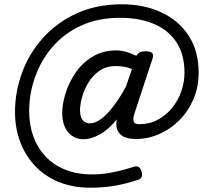

<svg xmlns="http://www.w3.org/2000/svg" viewBox="-20 -703 969 895"><path d="M270 -176Q270 -219 286 -269.5Q302 -320 333 -365Q364 -410 411.5 -439Q459 -468 522 -468Q544 -468 567.5 -461.5Q591 -455 615 -443L617 -445Q624 -456 634 -460Q644 -464 658 -464Q681 -464 689 -456Q697 -448 691 -430L608 -178Q599 -150 603 -137Q607 -124 629 -124Q677 -124 716 -145Q755 -166 783 -201Q811 -236 825.5 -278.5Q840 -321 840 -364Q840 -449 802.5 -506Q765 -563 697.5 -591.5Q630 -620 540 -620Q436 -620 356.5 -583Q277 -546 223.5 -483Q170 -420 143 -342.5Q116 -265 116 -185Q116 -121 135.5 -67Q155 -13 193 27Q231 67 285.5 88.5Q340 110 409 110Q457 110 504.5 100.5Q552 91 605 74Q630 66 640 96Q649 127 624 135Q564 155 510.5 163.5Q457 172 401 172Q321 172 256 146Q191 120 145 72Q99 24 74.5 -40.5Q50 -105 50 -181Q50 -276 83.5 -366Q117 -456 181.5 -527.5Q246 -599 338.5 -641Q431 -683 548 -683Q651 -683 732 -645.5Q813 -608 859.5 -536.5Q906 -465 906 -365Q906 -298 882 -241.5Q858 -185 816.5 -143Q775 -101 722 -78Q669 -55 613 -55Q567 -55 545 -73.5Q523 -92 522 -122Q522 -128 523 -135Q524 -142 525 -147Q485 -98 444.5 -76Q404 -54 370 -54Q325 -54 297.5 -87Q270 -120 270 -176ZM353 -189Q353 -169 358.5 -155.5Q364 -142 374.5 -135Q385 -128 399 -128Q424 -128 452 -149Q480 -170 509 -208Q538 -246 567 -299L595 -381Q576 -389 558 -392Q540 -395 519 -395Q475 -395 443.5 -373Q412 -351 392 -318Q372 -285 362.5 -250Q353 -215 353 -189Z"/></svg>

Font: Playwrite NL
Style: Regular
Weight: 400
Designer: Veronika Burian, José Scaglione
Foundry: TypeTogether
Version: Version 1.002